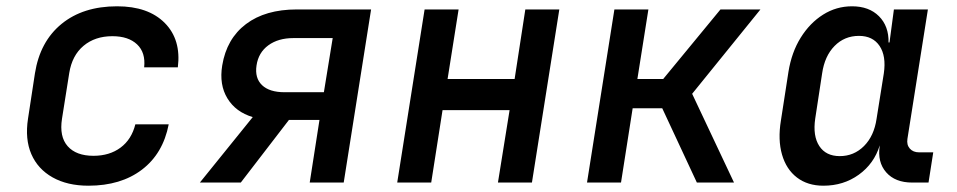

<svg xmlns="http://www.w3.org/2000/svg" viewBox="-20 -580 3040 610"><path d="M261 10Q194 10 147 -16.5Q100 -43 79.5 -90.5Q59 -138 69 -203L91 -347Q107 -448 175.5 -504Q244 -560 352 -560Q451 -560 503.5 -507Q556 -454 545 -366H438Q443 -413 415.5 -439Q388 -465 337 -465Q282 -465 245.5 -434.5Q209 -404 200 -348L177 -203Q168 -146 195 -115.5Q222 -85 277 -85Q328 -85 363 -111Q398 -137 410 -185H516Q498 -92 431 -41Q364 10 261 10Z M615 0 783 -208Q729 -224 702.5 -267.5Q676 -311 686 -372Q700 -457 761.5 -503.5Q823 -550 923 -550H1159L1072 0H964L995 -199H898L745 0ZM884 -287H1009L1037 -459H912Q864 -459 832.5 -436Q801 -413 795 -372Q789 -332 812.5 -309.5Q836 -287 884 -287Z M1242 0 1329 -550H1437L1402 -329H1615L1649 -550H1757L1670 0H1562L1599 -230H1386L1350 0Z M1845 0 1932 -550H2040L2005 -329H2087L2269 -550H2396L2179 -282L2312 0H2194L2084 -236H1990L1953 0Z M2596 10Q2546 10 2512 -16Q2478 -42 2464.5 -89Q2451 -136 2461 -197L2485 -352Q2495 -414 2524 -460.5Q2553 -507 2595 -533.5Q2637 -560 2687 -560Q2741 -560 2772.5 -528.5Q2804 -497 2803 -445H2806L2820 -550H2928L2863 -139Q2860 -120 2870.5 -108Q2881 -96 2900 -96H2945L2930 0H2878Q2824 0 2795.5 -32.5Q2767 -65 2775 -117V-118Q2757 -60 2708.5 -25Q2660 10 2596 10ZM2648 -84Q2693 -84 2725 -116Q2757 -148 2765 -203L2788 -347Q2796 -402 2774.5 -434Q2753 -466 2709 -466Q2663 -466 2631.5 -434Q2600 -402 2592 -347L2570 -203Q2562 -148 2583 -116Q2604 -84 2648 -84Z"/></svg>

Font: JetBrains Mono NL SemiBold
Style: Italic
Weight: 600
Italic angle: -9°
Monospace: yes
Designer: Philipp Nurullin, Konstantin Bulenkov
Foundry: JetBrains
Version: Version 2.305; ttfautohint (v1.8.4.7-5d5b)